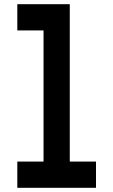

<svg xmlns="http://www.w3.org/2000/svg" viewBox="-20 -895 540 915"><path d="M62.5 0V-125H187.5V-750H62.5V-875H312.5V-125H437.5V0Z"/></svg>

Font: Oldtimer
Style: Regular
Weight: 400
Designer: GGBotNet
Foundry: GGBotNet
Version: 1.00